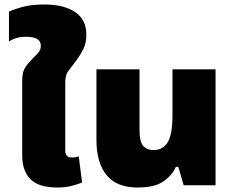

<svg xmlns="http://www.w3.org/2000/svg" viewBox="-20 -826 1047 856"><path d="M236 10Q270 10 298.5 3Q327 -4 346 -13L331 -129Q318 -124 300 -124Q271 -124 271 -154V-457Q271 -492 283.5 -508Q296 -524 320 -556Q336 -577 350.5 -605Q365 -633 365 -671Q365 -739 314.5 -772.5Q264 -806 179 -806Q118 -806 76 -794Q34 -782 20 -774V-641Q51 -662 97 -662Q162 -662 162 -622Q162 -602 148.5 -588.5Q135 -575 120 -559Q95 -533 87 -515Q79 -497 79 -463V-131Q79 -66 115 -28Q151 10 236 10Z M594 10Q670 10 709 -17.5Q748 -45 764 -82H775L799 0H941V-517H749V-314Q749 -226 727.5 -191.5Q706 -157 665 -157Q635 -157 618.5 -175.5Q602 -194 602 -244V-517H410V-201Q410 -101 455 -45.5Q500 10 594 10Z"/></svg>

Font: Noto Sans Thai UI Black
Style: Regular
Weight: 900
Designer: Monotype Design Team
Foundry: Monotype Imaging Inc.
Version: Version 1.901